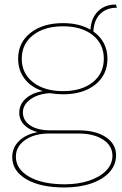

<svg xmlns="http://www.w3.org/2000/svg" viewBox="-20 -612 536 847"><path d="M492 73Q492 115 463.5 147Q435 179 383 197Q331 215 264 215Q158 215 96 178.5Q34 142 34 81Q34 39 64.5 9.5Q95 -20 146 -29Q108 -39 86.5 -61.5Q65 -84 65 -114Q65 -152 94 -177.5Q123 -203 169 -210Q117 -227 88.5 -264.5Q60 -302 60 -353Q60 -424 114.5 -467Q169 -510 258 -510Q330 -510 379 -481Q382 -532 412 -562Q442 -592 491 -592L496 -578Q449 -578 421.5 -550Q394 -522 392 -473Q422 -452 438 -421.5Q454 -391 454 -353Q454 -282 400.5 -239Q347 -196 258 -196Q230 -196 200 -201Q148 -198 114.5 -174Q81 -150 81 -116Q81 -81 113 -59Q145 -37 203 -37H326Q402 -37 447 -7Q492 23 492 73ZM258 -210Q340 -210 389 -249Q438 -288 438 -353Q438 -418 389 -457Q340 -496 258 -496Q176 -496 126 -457Q76 -418 76 -353Q76 -288 126 -249Q176 -210 258 -210ZM476 75Q476 31 435 4Q394 -23 325 -23H197Q132 -23 91 5.5Q50 34 50 79Q50 134 108.5 167.5Q167 201 266 201Q325 201 373 185Q421 169 448.5 140.5Q476 112 476 75Z"/></svg>

Font: Work Sans Thin
Style: Regular
Weight: 260
Designer: Wei Huang
Foundry: Wei Huang
Version: Version 1.500